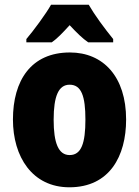

<svg xmlns="http://www.w3.org/2000/svg" viewBox="-20 -786 592 816"><path d="M357 -766H197C176 -728 122 -655 92 -620V-606H200C223 -622 246 -646 276 -679C306 -647 330 -623 355 -606H461V-620C423 -667 383 -721 357 -766ZM516 -278C516 -460 419 -563 277 -563C112 -563 35 -444 35 -278C35 -120 117 10 275 10C446 10 516 -123 516 -278ZM208 -277C208 -378 229 -426 276 -426C326 -426 343 -377 343 -278C343 -178 326 -127 276 -127C228 -127 208 -179 208 -277Z"/></svg>

Font: Noto Sans Armenian Condensed Black
Style: Regular
Weight: 900
Width: 3
Designer: Monotype Design Team
Foundry: Monotype Imaging Inc.
Version: Version 2.008